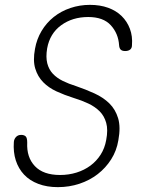

<svg xmlns="http://www.w3.org/2000/svg" viewBox="-20 -760 640 790"><path d="M470 -574Q467 -622 436 -656Q405 -690 343 -690Q278 -690 231.5 -656Q185 -622 174 -561Q168 -525 174.5 -499.5Q181 -474 197.5 -456.5Q214 -439 238.5 -427Q263 -415 292 -406Q333 -392 369 -375.5Q405 -359 430 -334.5Q455 -310 466 -273.5Q477 -237 467 -183Q460 -140 437.5 -104.5Q415 -69 382 -43.5Q349 -18 307 -4Q265 10 218 10Q173 10 137.5 -3.5Q102 -17 79 -41.5Q56 -66 45 -100Q34 -134 37 -176Q38 -188 46 -196.5Q54 -205 67 -205Q79 -205 85.5 -199Q92 -193 92 -173Q89 -113 123.5 -76.5Q158 -40 227 -40Q263 -40 295 -50Q327 -60 352 -78.5Q377 -97 394 -123.5Q411 -150 417 -184Q425 -226 417 -254.5Q409 -283 390 -302Q371 -321 343.5 -334Q316 -347 283 -357Q245 -369 212.5 -384Q180 -399 157.5 -422Q135 -445 125 -478Q115 -511 124 -559Q131 -599 151 -632.5Q171 -666 201 -690Q231 -714 269.5 -727Q308 -740 350 -740Q392 -740 425 -728Q458 -716 480.5 -694Q503 -672 514.5 -641.5Q526 -611 523 -574Q523 -562 515.5 -556Q508 -550 495 -550Q483 -550 477 -555.5Q471 -561 470 -574Z"/></svg>

Font: Maple Mono Thin
Style: Italic
Weight: 250
Italic angle: -10°
Monospace: yes
Designer: subframe7536
Version: Version 7.000